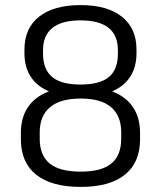

<svg xmlns="http://www.w3.org/2000/svg" viewBox="-20 -727 632 754"><path d="M297 7Q182 7 122 -41Q62 -89 62 -180V-205Q62 -264 89 -305Q116 -346 169 -367Q222 -388 297 -388Q371 -388 423.5 -367Q476 -346 503 -305Q530 -264 530 -205V-180Q530 -89 470.5 -41Q411 7 297 7ZM297 -53Q379 -53 417.5 -85Q456 -117 456 -182V-207Q456 -272 416.5 -306Q377 -340 297 -340Q217 -340 176.5 -306Q136 -272 136 -207V-182Q136 -117 175 -85Q214 -53 297 -53ZM297 -347Q226 -347 176.5 -366.5Q127 -386 101.5 -424.5Q76 -463 76 -518V-533Q76 -616 133.5 -661.5Q191 -707 297 -707Q401 -707 458.5 -661.5Q516 -616 516 -533V-518Q516 -463 490.5 -424.5Q465 -386 416.5 -366.5Q368 -347 297 -347ZM296 -395Q372 -395 407.5 -424.5Q443 -454 443 -516V-530Q443 -588 406.5 -617.5Q370 -647 296 -647Q223 -647 186 -617.5Q149 -588 149 -530V-516Q149 -455 184.5 -425Q220 -395 296 -395Z"/></svg>

Font: Pathway Extreme SemiCondensed Light
Style: Regular
Weight: 300
Width: 4
Version: Version 1.001;gftools[0.9.26]